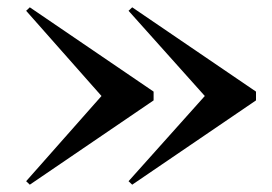

<svg xmlns="http://www.w3.org/2000/svg" viewBox="-20 -650 744 525"><path d="M341.5 -145 331.5 -154.5 540 -387.5 331.5 -620.5 341.5 -630 680 -399.5V-375.5ZM61.5 -145 51.5 -154.5 257.5 -387.5 51.5 -620.5 61.5 -630 400 -399.5V-375.5Z"/></svg>

Font: Bodoni Moda Medium
Style: Regular
Weight: 500
Designer: Owen Earl
Foundry: indestructible type
Version: Version 2.005